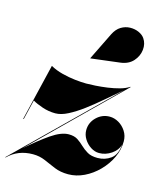

<svg xmlns="http://www.w3.org/2000/svg" viewBox="-153 -824 767 916"><g transform="rotate(15 231.0 -366.0)"><path d="M373.5 -569 230 -551.5 229.5 -552.5 296 -688Q310 -716 331.2 -728.8Q352.5 -741.5 375.8 -742Q399 -742.5 418.8 -733.8Q438.5 -725 448.5 -710.5Q465 -686.5 461.5 -655.2Q458 -624 435.8 -599Q413.5 -574 373.5 -569ZM-5 -190 62 -469.5Q88.5 -454.5 121.8 -446Q155 -437.5 186.8 -434Q218.5 -430.5 241.5 -430.5Q259.5 -430.5 287.2 -432.2Q315 -434 345.8 -438.2Q376.5 -442.5 404.2 -450.2Q432 -458 449.5 -470L451 -468.5L28 -53Q89 -107 138.5 -141Q188 -175 225 -175Q252.5 -175 269.5 -163.8Q286.5 -152.5 301.2 -138.2Q316 -124 335 -112.8Q354 -101.5 385.5 -101.5Q422 -101.5 450.2 -122Q478.5 -142.5 483 -192.5Q475 -164.5 446.8 -145.2Q418.5 -126 386.5 -126Q365 -126 345 -139Q325 -152 312.2 -172.5Q299.5 -193 299.5 -216Q299.5 -253.5 327 -280.2Q354.5 -307 392 -307Q415 -307 436.5 -294.5Q458 -282 472.2 -260Q486.5 -238 486.5 -210Q486.5 -169 468 -129.8Q449.5 -90.5 418.2 -58.8Q387 -27 348.5 -8.5Q310 10 270 10Q232 10 202.5 -2.2Q173 -14.5 145.2 -26.8Q117.5 -39 84.5 -39Q10.5 -39 -38.5 10L-40 8.5L424.5 -446.5Q386 -414 346.8 -380.2Q307.5 -346.5 269.8 -318.2Q232 -290 198 -272.5Q164 -255 136 -255Q103 -255 72 -265.5Q41 -276 21.5 -287.5L-2 -190Z"/></g></svg>

Font: Bodoni* 72pt Fatface
Style: Italic
Weight: 900
Italic angle: -13°
Version: Version 2.3